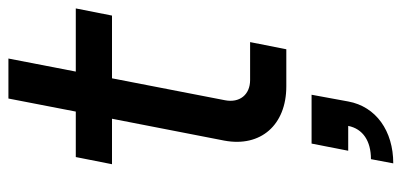

<svg xmlns="http://www.w3.org/2000/svg" viewBox="-269 -431 954 456"><g transform="rotate(-90 208.0 -203.0)"><path d="M231 0H319L336 -86H246C211 -86 191 -111 198 -146L250 -414H399L416 -500H266L297 -660H202L171 -500H63L46 -414H154L102 -147C86 -61 139 0 231 0ZM58 201 48 254C125 254 183 213 195 147L211 60H95L78 147H137C130 182 101 201 58 201Z"/></g></svg>

Font: Uncut Sans Medium Italic
Style: Regular
Weight: 500
Italic angle: -11°
Designer: Kasper Nordkvist
Foundry: UNCUT.wtf
Version: Version 1.304;Glyphs 3.2 (3246)